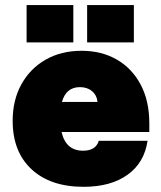

<svg xmlns="http://www.w3.org/2000/svg" viewBox="-20 -720 637 758"><path d="M324 -700H508.5V-552.5H324ZM85 -700H269.5V-552.5H85ZM30 -243Q30 -325 64.5 -387.2Q99 -449.5 160.2 -484.5Q221.5 -519.5 302.5 -519.5Q380.5 -519.5 440.8 -485Q501 -450.5 535.2 -386.2Q569.5 -322 569.5 -232.5V-199H223Q240 -125 308 -125Q358 -125 370 -164H562.5Q550 -78 483.8 -30.2Q417.5 17.5 310 17.5Q179 17.5 104.5 -51.8Q30 -121 30 -243ZM295.5 -376Q241 -376 224.5 -317.5H365Q362 -344.5 343.2 -360.2Q324.5 -376 295.5 -376Z"/></svg>

Font: Overused Grotesk Black
Style: Regular
Weight: 900
Version: Version 0.004